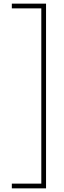

<svg xmlns="http://www.w3.org/2000/svg" viewBox="-20 -819 353 1055"><path d="M45 190V216H233V-799H45V-773H207V190Z"/></svg>

Font: Noto Sans Sinhala Condensed Thin
Style: Regular
Weight: 100
Width: 3
Designer: Jelle Bosma - Monotype Design Team
Foundry: Monotype Imaging Inc.
Version: Version 2.006